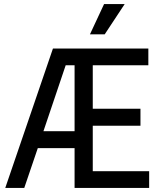

<svg xmlns="http://www.w3.org/2000/svg" viewBox="-20 -930 812 950"><path d="M6 0 242 -690H714V-607H439V-392H675V-308H439V-83H718V0H349V-197H167L100 0ZM195 -281H349V-607H305ZM425 -760 495 -910H597L498 -760Z"/></svg>

Font: Radio Canada Condensed
Style: Regular
Weight: 400
Width: 3
Designer: Charles Daoud, Etienne Aubert Bonn, Alexandre Saumier Demers, Jacques Le Bailly
Foundry: Radio-Canada
Version: Version 2.104; ttfautohint (v1.8.4.7-5d5b);gftools[0.9.28.de